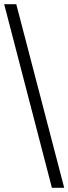

<svg xmlns="http://www.w3.org/2000/svg" viewBox="-20 -780 328 921"><path d="M229 121 0 -760H58L288 121Z"/></svg>

Font: Noto Rashi Hebrew
Style: Regular
Weight: 400
Version: Version 1.006